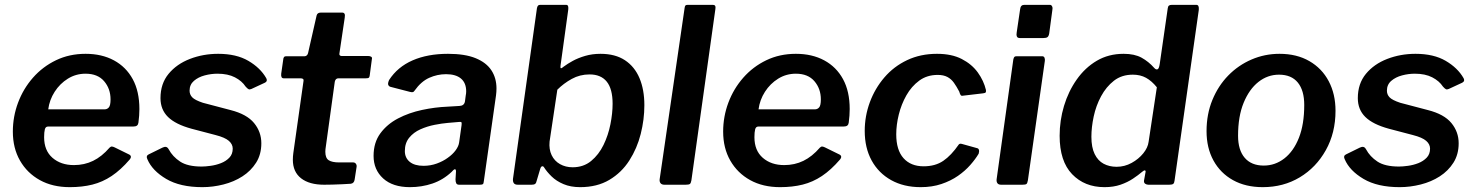

<svg xmlns="http://www.w3.org/2000/svg" viewBox="-20 -762 6087 792"><path d="M268 10Q197 10 144.5 -19Q92 -48 62.5 -99.5Q33 -151 33 -219Q33 -281 54.5 -338.5Q76 -396 116 -441.5Q156 -487 211 -513.5Q266 -540 333 -540Q400 -540 450 -513Q500 -486 527.5 -435.5Q555 -385 555 -312Q555 -299 554 -285Q553 -271 551 -256Q550 -248 545 -244Q540 -240 529 -240H178Q168 -240 165 -228.5Q162 -217 162 -196Q162 -141 196.5 -111Q231 -81 285 -81Q328 -81 364 -98.5Q400 -116 432 -153Q437 -158 442 -157.5Q447 -157 453 -154L510 -126Q527 -119 515 -104Q478 -61 440.5 -36Q403 -11 361 -0.5Q319 10 268 10ZM412 -311Q422 -311 429 -319Q436 -327 436 -352Q436 -396 409.5 -427Q383 -458 333 -458Q293 -458 260 -437.5Q227 -417 205.5 -383.5Q184 -350 179 -311Z M815 10Q723 10 665.5 -24Q608 -58 588 -105Q581 -119 593 -125L650 -153Q658 -157 664.5 -156Q671 -155 676 -146Q692 -116 723 -95.5Q754 -75 812 -75Q827 -75 849 -78Q871 -81 891.5 -89Q912 -97 926 -111.5Q940 -126 940 -149Q940 -167 924 -181Q908 -195 869 -205L770 -231Q704 -249 673 -279.5Q642 -310 642 -357Q642 -417 675.5 -457.5Q709 -498 763.5 -519Q818 -540 880 -540Q955 -540 1004.5 -511Q1054 -482 1078 -440Q1081 -435 1080.5 -430Q1080 -425 1073 -421L1017 -395Q1010 -392 1005.5 -394Q1001 -396 993 -405Q978 -428 949 -443Q920 -458 877 -458Q851 -458 824.5 -451Q798 -444 780 -428.5Q762 -413 762 -388Q762 -372 773 -360.5Q784 -349 817 -338L931 -308Q998 -291 1028 -254.5Q1058 -218 1058 -171Q1058 -125 1036.5 -91Q1015 -57 980 -34.5Q945 -12 901.5 -1Q858 10 815 10Z M1317 0Q1256 0 1222 -26.5Q1188 -53 1188 -103Q1188 -110 1188.5 -117Q1189 -124 1190 -131L1232 -428Q1233 -435 1229 -437Q1225 -439 1219 -439H1150Q1138 -439 1140 -458L1149 -521Q1151 -527 1153.5 -528.5Q1156 -530 1163 -530H1237Q1242 -530 1246 -534Q1250 -538 1251 -544L1286 -698Q1289 -710 1303 -710H1392Q1398 -710 1401 -705.5Q1404 -701 1402 -689L1380 -541Q1379 -536 1382 -533.5Q1385 -531 1389 -531H1499Q1506 -531 1511 -528Q1516 -525 1514 -518L1505 -450Q1504 -443 1501 -441Q1498 -439 1489 -439H1376Q1364 -439 1361 -425L1324 -157Q1323 -151 1322.5 -146Q1322 -141 1322 -136Q1322 -110 1336 -101Q1350 -92 1379 -92H1437Q1444 -92 1448 -86.5Q1452 -81 1451 -74L1443 -22Q1441 -6 1427 -4Q1412 -3 1391.5 -2Q1371 -1 1351 -0.5Q1331 0 1317 0Z M1843 -53Q1808 -20 1764 -5Q1720 10 1671 10Q1600 10 1560.5 -26Q1521 -62 1521 -119Q1521 -174 1549 -212Q1577 -250 1622 -273.5Q1667 -297 1721 -308.5Q1775 -320 1826 -322L1876 -325Q1895 -326 1898 -344L1901 -367Q1902 -372 1902.5 -376.5Q1903 -381 1903 -385Q1903 -420 1881.5 -438Q1860 -456 1820 -456Q1784 -456 1750.5 -441Q1717 -426 1690 -388Q1687 -383 1683 -382Q1679 -381 1671 -383L1590 -404Q1584 -406 1581.5 -412Q1579 -418 1585 -432Q1620 -486 1682 -513Q1744 -540 1828 -540Q1898 -540 1942 -522Q1986 -504 2007 -472Q2028 -440 2028 -397Q2028 -390 2027.5 -383Q2027 -376 2026 -368L1976 -16Q1975 -5 1972 -2.5Q1969 0 1959 0H1874Q1865 0 1862 -6Q1859 -12 1859 -22L1861 -56Q1860 -73 1843 -53ZM1884 -246Q1885 -255 1883.5 -257.5Q1882 -260 1874 -259L1827 -255Q1803 -253 1772.5 -247Q1742 -241 1714 -228.5Q1686 -216 1668 -194Q1650 -172 1650 -139Q1650 -111 1670 -94.5Q1690 -78 1727 -78Q1756 -78 1782 -87.5Q1808 -97 1827 -111Q1847 -125 1859.5 -142Q1872 -159 1874 -175Z M2116 0Q2104 0 2099.5 -6.5Q2095 -13 2096 -24L2195 -729Q2197 -737 2200 -739.5Q2203 -742 2209 -742H2315Q2322 -742 2323.5 -736Q2325 -730 2324 -722L2292 -490Q2291 -481 2294 -480.5Q2297 -480 2305 -487Q2321 -499 2343 -511Q2365 -523 2394 -531.5Q2423 -540 2457 -540Q2518 -540 2558 -513.5Q2598 -487 2618 -439.5Q2638 -392 2638 -328Q2638 -269 2623 -209.5Q2608 -150 2576 -100Q2544 -50 2493.5 -20Q2443 10 2373 10Q2334 10 2304.5 -2.5Q2275 -15 2255.5 -34Q2236 -53 2224 -72Q2221 -77 2216 -76Q2211 -75 2208 -64L2194 -17Q2192 -7 2187.5 -3.5Q2183 0 2173 0ZM2247 -178Q2244 -146 2255.5 -122Q2267 -98 2290 -85Q2313 -72 2342 -72Q2387 -72 2418.5 -98Q2450 -124 2469.5 -164Q2489 -204 2498 -249.5Q2507 -295 2507 -334Q2507 -395 2483 -425Q2459 -455 2412 -455Q2372 -455 2338.5 -436.5Q2305 -418 2279 -392Z M2832 -18Q2830 -6 2825.5 -3Q2821 0 2808 0H2721Q2710 0 2705 -6Q2700 -12 2701 -22L2804 -729Q2805 -737 2807.5 -739.5Q2810 -742 2817 -742H2921Q2934 -742 2931 -725Z M3198 10Q3127 10 3074.5 -19Q3022 -48 2992.5 -99.5Q2963 -151 2963 -219Q2963 -281 2984.5 -338.5Q3006 -396 3046 -441.5Q3086 -487 3141 -513.5Q3196 -540 3263 -540Q3330 -540 3380 -513Q3430 -486 3457.5 -435.5Q3485 -385 3485 -312Q3485 -299 3484 -285Q3483 -271 3481 -256Q3480 -248 3475 -244Q3470 -240 3459 -240H3108Q3098 -240 3095 -228.5Q3092 -217 3092 -196Q3092 -141 3126.5 -111Q3161 -81 3215 -81Q3258 -81 3294 -98.5Q3330 -116 3362 -153Q3367 -158 3372 -157.5Q3377 -157 3383 -154L3440 -126Q3457 -119 3445 -104Q3408 -61 3370.5 -36Q3333 -11 3291 -0.5Q3249 10 3198 10ZM3342 -311Q3352 -311 3359 -319Q3366 -327 3366 -352Q3366 -396 3339.5 -427Q3313 -458 3263 -458Q3223 -458 3190 -437.5Q3157 -417 3135.5 -383.5Q3114 -350 3109 -311Z M3845 -540Q3906 -540 3947.5 -518.5Q3989 -497 4013.5 -463Q4038 -429 4047 -391Q4048 -384 4046 -381Q4044 -378 4035 -377L3950 -367Q3945 -366 3942 -371Q3939 -376 3937 -384Q3926 -405 3915 -420.5Q3904 -436 3888 -444.5Q3872 -453 3848 -453Q3804 -453 3772 -429.5Q3740 -406 3719 -369Q3698 -332 3687.5 -289.5Q3677 -247 3677 -208Q3677 -143 3707 -109.5Q3737 -76 3790 -76Q3838 -76 3871 -98.5Q3904 -121 3935 -166Q3939 -171 3949 -168L4010 -151Q4016 -150 4018 -144Q4020 -138 4017 -128Q4004 -106 3982.5 -81.5Q3961 -57 3931.5 -36.5Q3902 -16 3863.5 -3Q3825 10 3778 10Q3708 10 3656 -19Q3604 -48 3575.5 -100Q3547 -152 3547 -222Q3547 -283 3568 -340Q3589 -397 3628 -442.5Q3667 -488 3722 -514Q3777 -540 3845 -540Z M4220 -18Q4218 -6 4214 -3Q4210 0 4197 0H4110Q4099 0 4094.5 -6Q4090 -12 4091 -22L4160 -517Q4162 -525 4164.5 -527.5Q4167 -530 4174 -530H4279Q4286 -530 4288.5 -524Q4291 -518 4290 -511ZM4308 -624Q4306 -613 4301 -609Q4296 -605 4283 -605H4187Q4177 -605 4174.5 -612Q4172 -619 4174 -629L4188 -724Q4190 -742 4205 -742H4311Q4317 -742 4320 -735.5Q4323 -729 4321 -721Z M4717 0Q4710 0 4704 -4Q4698 -8 4699 -17L4705 -50Q4707 -58 4703 -59Q4699 -60 4691 -53Q4676 -40 4653.5 -25Q4631 -10 4602 0Q4573 10 4536 10Q4454 10 4402.5 -43.5Q4351 -97 4351 -202Q4351 -265 4369 -325Q4387 -385 4421.5 -434Q4456 -483 4504.5 -511.5Q4553 -540 4615 -540Q4660 -540 4689 -524Q4718 -508 4741 -482Q4748 -474 4754.5 -476Q4761 -478 4764 -499L4797 -728Q4798 -736 4802 -739Q4806 -742 4814 -742H4915Q4927 -742 4925 -721L4825 -17Q4824 -7 4819.5 -3.5Q4815 0 4803 0ZM4752 -402Q4731 -428 4707.5 -441Q4684 -454 4653 -454Q4607 -454 4575 -429Q4543 -404 4522 -365Q4501 -326 4491.5 -281.5Q4482 -237 4482 -198Q4482 -154 4495.5 -126.5Q4509 -99 4532.5 -86.5Q4556 -74 4586 -74Q4619 -74 4648 -90Q4677 -106 4696 -129.5Q4715 -153 4718 -177Z M5189 10Q5118 10 5066 -19Q5014 -48 4985.5 -100Q4957 -152 4957 -221Q4957 -291 4981 -349.5Q5005 -408 5046.5 -450.5Q5088 -493 5142.5 -516.5Q5197 -540 5258 -540Q5329 -540 5381 -510Q5433 -480 5461 -427Q5489 -374 5489 -305Q5489 -214 5449 -142.5Q5409 -71 5341.5 -30.5Q5274 10 5189 10ZM5193 -79Q5240 -79 5278 -108.5Q5316 -138 5338 -193.5Q5360 -249 5360 -329Q5360 -389 5333.5 -421.5Q5307 -454 5256 -454Q5209 -454 5171 -424Q5133 -394 5110 -338Q5087 -282 5087 -202Q5087 -143 5114.5 -111Q5142 -79 5193 -79Z M5754 10Q5662 10 5604.5 -24Q5547 -58 5527 -105Q5520 -119 5532 -125L5589 -153Q5597 -157 5603.5 -156Q5610 -155 5615 -146Q5631 -116 5662 -95.5Q5693 -75 5751 -75Q5766 -75 5788 -78Q5810 -81 5830.5 -89Q5851 -97 5865 -111.5Q5879 -126 5879 -149Q5879 -167 5863 -181Q5847 -195 5808 -205L5709 -231Q5643 -249 5612 -279.5Q5581 -310 5581 -357Q5581 -417 5614.5 -457.5Q5648 -498 5702.5 -519Q5757 -540 5819 -540Q5894 -540 5943.5 -511Q5993 -482 6017 -440Q6020 -435 6019.5 -430Q6019 -425 6012 -421L5956 -395Q5949 -392 5944.5 -394Q5940 -396 5932 -405Q5917 -428 5888 -443Q5859 -458 5816 -458Q5790 -458 5763.5 -451Q5737 -444 5719 -428.5Q5701 -413 5701 -388Q5701 -372 5712 -360.5Q5723 -349 5756 -338L5870 -308Q5937 -291 5967 -254.5Q5997 -218 5997 -171Q5997 -125 5975.5 -91Q5954 -57 5919 -34.5Q5884 -12 5840.5 -1Q5797 10 5754 10Z"/></svg>

Font: Libre Franklin SemiBold
Style: Italic
Weight: 600
Italic angle: -8°
Designer: Pablo Impallari, Rodrigo Fuenzalida, Nhung Nguyen
Foundry: Impallari Type
Version: Version 3.000